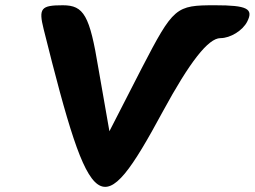

<svg xmlns="http://www.w3.org/2000/svg" viewBox="-20 -778 969 730"><path d="M146 -667C326 54 364 81 599 -354C701 -542 772 -633 818 -633C856 -633 903 -662 920 -696C945 -745 919 -758 798 -758C648 -758 640 -752 519 -519L396 -279L354 -519C321 -719 299 -758 219 -758C136 -758 126 -747 146 -667Z"/></svg>

Font: Hussar Skorodowane
Style: Ky
Weight: 700
Foundry: Cannot Into Space Fonts
Version: Version 0.892